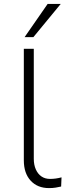

<svg xmlns="http://www.w3.org/2000/svg" viewBox="-20 -955 347 983"><path d="M231 8Q172 8 137 -30Q102 -68 102 -134V-705H153V-142Q153 -111 163.5 -87.5Q174 -64 192.5 -51.5Q211 -39 236 -39Q251 -39 265.5 -41Q280 -43 295 -47L293 0Q280 3 265 5.5Q250 8 231 8ZM106 -765 224 -935H291L151 -765Z"/></svg>

Font: Nunito Sans 7pt ExtraLight
Style: Regular
Weight: 250
Designer: Vernon Adams
Foundry: Vernon Adams
Version: Version 3.101;gftools[0.9.27]